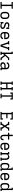

<svg xmlns="http://www.w3.org/2000/svg" viewBox="5308 -6084 783 11440"><g transform="rotate(90 5700.0 -363.5)"><path d="M99 0V-74H259V-662H99V-735H501V-662H341V-74H501V0Z M900 8Q871 8 842.5 3Q814 -2 788 -15.5Q762 -29 742 -50.5Q722 -72 709.5 -98Q697 -124 692 -152.5Q687 -181 687 -210V-310Q687 -339 692 -367.5Q697 -396 709.5 -422Q722 -448 742 -469.5Q762 -491 788 -504.5Q814 -518 842.5 -523Q871 -528 900 -528Q929 -528 957.5 -523Q986 -518 1012 -504.5Q1038 -491 1058 -469.5Q1078 -448 1090.5 -422Q1103 -396 1108 -367.5Q1113 -339 1113 -310V-210Q1113 -181 1108 -152.5Q1103 -124 1090.5 -98Q1078 -72 1058 -50.5Q1038 -29 1012 -15.5Q986 -2 957.5 3Q929 8 900 8ZM900 -66Q918 -66 936.5 -69.5Q955 -73 971 -82.5Q987 -92 999 -106.5Q1011 -121 1018 -138Q1025 -155 1027.5 -173.5Q1030 -192 1030 -210V-310Q1030 -328 1027.5 -346.5Q1025 -365 1018 -382Q1011 -399 999 -413.5Q987 -428 971 -437.5Q955 -447 936.5 -450.5Q918 -454 900 -454Q882 -454 863.5 -450.5Q845 -447 829 -437.5Q813 -428 801 -413.5Q789 -399 782 -382Q775 -365 772.5 -346.5Q770 -328 770 -310V-210Q770 -192 772.5 -173.5Q775 -155 782 -138Q789 -121 801 -106.5Q813 -92 829 -82.5Q845 -73 863.5 -69.5Q882 -66 900 -66Z M1524 8Q1503 8 1481.5 5.5Q1460 3 1439.5 -4Q1419 -11 1401 -22.5Q1383 -34 1369 -51V0H1295V-180H1369V-135Q1369 -122 1375.5 -109.5Q1382 -97 1393 -89Q1404 -81 1416.5 -76.5Q1429 -72 1442.5 -69.5Q1456 -67 1469.5 -66Q1483 -65 1496 -65Q1509 -65 1522.5 -66Q1536 -67 1549.5 -69.5Q1563 -72 1575.5 -77Q1588 -82 1598.5 -90Q1609 -98 1616 -110Q1623 -122 1623 -136Q1623 -154 1611 -169Q1599 -184 1582.5 -192.5Q1566 -201 1548.5 -205.5Q1531 -210 1513 -215Q1495 -220 1477.5 -225Q1460 -230 1442.5 -236Q1425 -242 1408.5 -249.5Q1392 -257 1376.5 -267Q1361 -277 1347.5 -289Q1334 -301 1324 -316.5Q1314 -332 1308.5 -350Q1303 -368 1303 -386Q1303 -407 1309.5 -427.5Q1316 -448 1328.5 -465.5Q1341 -483 1358.5 -495.5Q1376 -508 1396 -515.5Q1416 -523 1437.5 -525.5Q1459 -528 1480 -528Q1501 -528 1522 -525.5Q1543 -523 1562.5 -516.5Q1582 -510 1600 -498.5Q1618 -487 1631 -470V-520H1705V-340H1631V-385Q1631 -398 1625 -410Q1619 -422 1608.5 -430Q1598 -438 1585.5 -443Q1573 -448 1560 -450.5Q1547 -453 1534 -454Q1521 -455 1508 -455Q1495 -455 1482 -454Q1469 -453 1456 -450Q1443 -447 1430.5 -442.5Q1418 -438 1408 -429.5Q1398 -421 1391.5 -409.5Q1385 -398 1385 -385Q1385 -366 1397 -351Q1409 -336 1425.5 -328Q1442 -320 1459.5 -315Q1477 -310 1495 -305.5Q1513 -301 1530.5 -295.5Q1548 -290 1565 -284Q1582 -278 1599 -270.5Q1616 -263 1631.5 -253.5Q1647 -244 1660.5 -231.5Q1674 -219 1684 -203.5Q1694 -188 1699.5 -170.5Q1705 -153 1705 -134Q1705 -113 1698 -92Q1691 -71 1678 -54Q1665 -37 1647 -24.5Q1629 -12 1609 -4.5Q1589 3 1567.5 5.5Q1546 8 1524 8Z M2100 8Q2071 8 2042.5 3Q2014 -2 1988.5 -15.5Q1963 -29 1942.5 -50.5Q1922 -72 1909.5 -98Q1897 -124 1892 -152.5Q1887 -181 1887 -210V-310Q1887 -339 1892 -367.5Q1897 -396 1909.5 -422Q1922 -448 1942 -469.5Q1962 -491 1988 -504.5Q2014 -518 2042.5 -523Q2071 -528 2100 -528Q2129 -528 2157.5 -523Q2186 -518 2212 -504.5Q2238 -491 2258 -469.5Q2278 -448 2290.5 -422Q2303 -396 2308 -367.5Q2313 -339 2313 -310V-223H1969V-210Q1969 -191 1972 -173Q1975 -155 1982 -138Q1989 -121 2001 -106.5Q2013 -92 2029 -82.5Q2045 -73 2063.5 -69Q2082 -65 2100 -65Q2121 -65 2142 -68Q2163 -71 2182 -80.5Q2201 -90 2214.5 -107Q2228 -124 2229 -145H2311Q2310 -121 2301.5 -98Q2293 -75 2277 -56.5Q2261 -38 2240 -25Q2219 -12 2196 -4.5Q2173 3 2149 5.5Q2125 8 2100 8ZM2231 -297V-310Q2231 -328 2228 -346.5Q2225 -365 2218 -382Q2211 -399 2199 -413.5Q2187 -428 2171 -437.5Q2155 -447 2137 -451Q2119 -455 2100 -455Q2081 -455 2063 -451Q2045 -447 2029 -437.5Q2013 -428 2001 -413.5Q1989 -399 1982 -382Q1975 -365 1972 -346.5Q1969 -328 1969 -310V-297Z M2652 0 2497 -447H2429V-520H2624V-447H2586L2674 -173Q2681 -153 2687.5 -132.5Q2694 -112 2700 -91Q2706 -112 2712.5 -132.5Q2719 -153 2726 -173L2814 -447H2776V-520H2971V-447H2903L2748 0Z M3057 0V-74H3114V-661H3057V-735H3196V-262L3425 -520H3561V-447H3462L3313 -283L3473 -74H3561V0H3431L3262 -227L3196 -155V-73H3253V0Z M3863 8Q3841 8 3819 5Q3797 2 3777 -6Q3757 -14 3739 -27Q3721 -40 3709 -58.5Q3697 -77 3692 -98.5Q3687 -120 3687 -142Q3687 -169 3695.5 -195Q3704 -221 3722 -241Q3740 -261 3764 -274Q3788 -287 3814 -294.5Q3840 -302 3867 -304.5Q3894 -307 3920 -307H4023V-347Q4023 -370 4014 -392.5Q4005 -415 3986.5 -429.5Q3968 -444 3945 -449.5Q3922 -455 3899 -455Q3878 -455 3857.5 -452Q3837 -449 3819 -440Q3801 -431 3788 -413.5Q3775 -396 3775 -376V-375H3693V-377Q3693 -401 3701.5 -424Q3710 -447 3725 -465Q3740 -483 3761 -495.5Q3782 -508 3804.5 -515.5Q3827 -523 3851 -525.5Q3875 -528 3899 -528Q3925 -528 3951 -524.5Q3977 -521 4001 -511Q4025 -501 4045.5 -484.5Q4066 -468 4080 -446Q4094 -424 4099.5 -398.5Q4105 -373 4105 -347V-74H4161V0H4023V-91Q4013 -68 3997 -48Q3981 -28 3959.5 -15Q3938 -2 3913 3Q3888 8 3863 8ZM3895 -65Q3912 -65 3929 -68Q3946 -71 3961 -78Q3976 -85 3988.5 -97Q4001 -109 4009 -124Q4017 -139 4020 -155.5Q4023 -172 4023 -189V-234H3921Q3904 -234 3888 -233Q3872 -232 3856.5 -228.5Q3841 -225 3825.5 -219.5Q3810 -214 3797 -205Q3784 -196 3776.5 -181Q3769 -166 3769 -150Q3769 -129 3781.5 -110.5Q3794 -92 3812.5 -82Q3831 -72 3852.5 -68.5Q3874 -65 3895 -65Z M5034 0H4839V-74H4895V-662H4839V-735H5034V-662H4978V-416H5222V-662H5166V-735H5361V-662H5305V-74H5361V0H5166V-74H5222V-343H4978V-73H5034Z M5837 0H5563V-74H5659V-662H5563V-590H5489V-735H5911V-590H5837V-662H5741V-74H5837Z M6647 0V-74H6703V-661H6647V-735H7105V-590H7031V-662H6786V-419H7025V-345H6786V-74H7031V-145H7105V0Z M7434 0H7239V-74H7332L7455 -260L7332 -447H7239V-520H7434V-446H7429L7500 -331L7571 -447H7566V-520H7761V-447H7668L7545 -260L7668 -73H7761V0H7566V-74H7571L7500 -189L7429 -73H7434Z M8174 8Q8149 8 8125 1.5Q8101 -5 8080.5 -19.5Q8060 -34 8046 -55Q8032 -76 8023.5 -99Q8015 -122 8012 -147Q8009 -172 8009 -197V-447H7893V-520H8009V-735H8092V-520H8296V-447H8092V-197Q8092 -182 8093 -167.5Q8094 -153 8097.5 -139Q8101 -125 8107 -111.5Q8113 -98 8122.5 -87.5Q8132 -77 8146 -71.5Q8160 -66 8174 -66Q8194 -66 8211.5 -75.5Q8229 -85 8239 -102Q8249 -119 8253 -138Q8257 -157 8257 -177V-180H8339V-174Q8339 -151 8335 -128Q8331 -105 8321.5 -84Q8312 -63 8297.5 -44.5Q8283 -26 8263 -14Q8243 -2 8220 3Q8197 8 8174 8Z M8700 8Q8671 8 8642.5 3Q8614 -2 8588.5 -15.5Q8563 -29 8542.5 -50.5Q8522 -72 8509.5 -98Q8497 -124 8492 -152.5Q8487 -181 8487 -210V-310Q8487 -339 8492 -367.5Q8497 -396 8509.5 -422Q8522 -448 8542 -469.5Q8562 -491 8588 -504.5Q8614 -518 8642.5 -523Q8671 -528 8700 -528Q8729 -528 8757.5 -523Q8786 -518 8812 -504.5Q8838 -491 8858 -469.5Q8878 -448 8890.5 -422Q8903 -396 8908 -367.5Q8913 -339 8913 -310V-223H8569V-210Q8569 -191 8572 -173Q8575 -155 8582 -138Q8589 -121 8601 -106.5Q8613 -92 8629 -82.5Q8645 -73 8663.5 -69Q8682 -65 8700 -65Q8721 -65 8742 -68Q8763 -71 8782 -80.5Q8801 -90 8814.5 -107Q8828 -124 8829 -145H8911Q8910 -121 8901.5 -98Q8893 -75 8877 -56.5Q8861 -38 8840 -25Q8819 -12 8796 -4.5Q8773 3 8749 5.5Q8725 8 8700 8ZM8831 -297V-310Q8831 -328 8828 -346.5Q8825 -365 8818 -382Q8811 -399 8799 -413.5Q8787 -428 8771 -437.5Q8755 -447 8737 -451Q8719 -455 8700 -455Q8681 -455 8663 -451Q8645 -447 8629 -437.5Q8613 -428 8601 -413.5Q8589 -399 8582 -382Q8575 -365 8572 -346.5Q8569 -328 8569 -310V-297Z M9234 0H9039V-74H9095V-446H9039V-520H9178V-420Q9187 -444 9201.5 -465Q9216 -486 9237 -500.5Q9258 -515 9282.5 -521.5Q9307 -528 9333 -528Q9359 -528 9385 -521Q9411 -514 9432 -498.5Q9453 -483 9467.5 -460.5Q9482 -438 9490.5 -413.5Q9499 -389 9502 -362.5Q9505 -336 9505 -310V-74H9561V0H9366V-74H9422V-310Q9422 -328 9420 -346Q9418 -364 9411.5 -380.5Q9405 -397 9394 -411.5Q9383 -426 9368 -436Q9353 -446 9335.5 -450Q9318 -454 9300 -454Q9282 -454 9264.5 -450Q9247 -446 9232 -436Q9217 -426 9206 -411.5Q9195 -397 9188.5 -380.5Q9182 -364 9180 -346Q9178 -328 9178 -310V-74H9234Z M9863 8Q9837 8 9811 1.5Q9785 -5 9763.5 -20.5Q9742 -36 9726.5 -58.5Q9711 -81 9702 -106Q9693 -131 9690 -157.5Q9687 -184 9687 -210V-310Q9687 -336 9690 -362.5Q9693 -389 9702 -414Q9711 -439 9726.5 -461.5Q9742 -484 9763.5 -499.5Q9785 -515 9811 -521.5Q9837 -528 9863 -528Q9889 -528 9914.5 -521.5Q9940 -515 9961 -500.5Q9982 -486 9997.5 -464.5Q10013 -443 10022 -419V-661H9966V-735H10105V-74H10161V0H10022V-101Q10013 -77 9997.5 -55.5Q9982 -34 9961 -19.5Q9940 -5 9914.5 1.5Q9889 8 9863 8ZM9896 -66Q9914 -66 9932 -69.5Q9950 -73 9965.5 -83Q9981 -93 9992.5 -107.5Q10004 -122 10010.5 -139Q10017 -156 10019.5 -174Q10022 -192 10022 -210V-310Q10022 -328 10019.5 -346Q10017 -364 10010.5 -381Q10004 -398 9992.5 -412.5Q9981 -427 9965.5 -437Q9950 -447 9932 -450.5Q9914 -454 9896 -454Q9878 -454 9860 -450.5Q9842 -447 9826.5 -437Q9811 -427 9799.5 -412.5Q9788 -398 9781.5 -381Q9775 -364 9772.5 -346Q9770 -328 9770 -310V-210Q9770 -192 9772.5 -174Q9775 -156 9781.5 -139Q9788 -122 9799.5 -107.5Q9811 -93 9826.5 -83Q9842 -73 9860 -69.5Q9878 -66 9896 -66Z M10500 8Q10471 8 10442.5 3Q10414 -2 10388.5 -15.5Q10363 -29 10342.5 -50.5Q10322 -72 10309.5 -98Q10297 -124 10292 -152.5Q10287 -181 10287 -210V-310Q10287 -339 10292 -367.5Q10297 -396 10309.5 -422Q10322 -448 10342 -469.5Q10362 -491 10388 -504.5Q10414 -518 10442.5 -523Q10471 -528 10500 -528Q10529 -528 10557.5 -523Q10586 -518 10612 -504.5Q10638 -491 10658 -469.5Q10678 -448 10690.5 -422Q10703 -396 10708 -367.5Q10713 -339 10713 -310V-223H10369V-210Q10369 -191 10372 -173Q10375 -155 10382 -138Q10389 -121 10401 -106.5Q10413 -92 10429 -82.5Q10445 -73 10463.5 -69Q10482 -65 10500 -65Q10521 -65 10542 -68Q10563 -71 10582 -80.5Q10601 -90 10614.5 -107Q10628 -124 10629 -145H10711Q10710 -121 10701.5 -98Q10693 -75 10677 -56.5Q10661 -38 10640 -25Q10619 -12 10596 -4.5Q10573 3 10549 5.5Q10525 8 10500 8ZM10631 -297V-310Q10631 -328 10628 -346.5Q10625 -365 10618 -382Q10611 -399 10599 -413.5Q10587 -428 10571 -437.5Q10555 -447 10537 -451Q10519 -455 10500 -455Q10481 -455 10463 -451Q10445 -447 10429 -437.5Q10413 -428 10401 -413.5Q10389 -399 10382 -382Q10375 -365 10372 -346.5Q10369 -328 10369 -310V-297Z M11063 8Q11037 8 11011 1.5Q10985 -5 10963.5 -20.5Q10942 -36 10926.5 -58.5Q10911 -81 10902 -106Q10893 -131 10890 -157.5Q10887 -184 10887 -210V-310Q10887 -336 10890 -362.5Q10893 -389 10902 -414Q10911 -439 10926.5 -461.5Q10942 -484 10963.5 -499.5Q10985 -515 11011 -521.5Q11037 -528 11063 -528Q11089 -528 11114.5 -521.5Q11140 -515 11161 -500.5Q11182 -486 11197.5 -464.5Q11213 -443 11222 -419V-661H11166V-735H11305V-74H11361V0H11222V-101Q11213 -77 11197.5 -55.5Q11182 -34 11161 -19.5Q11140 -5 11114.5 1.5Q11089 8 11063 8ZM11096 -66Q11114 -66 11132 -69.5Q11150 -73 11165.5 -83Q11181 -93 11192.5 -107.5Q11204 -122 11210.5 -139Q11217 -156 11219.5 -174Q11222 -192 11222 -210V-310Q11222 -328 11219.5 -346Q11217 -364 11210.5 -381Q11204 -398 11192.5 -412.5Q11181 -427 11165.5 -437Q11150 -447 11132 -450.5Q11114 -454 11096 -454Q11078 -454 11060 -450.5Q11042 -447 11026.5 -437Q11011 -427 10999.5 -412.5Q10988 -398 10981.5 -381Q10975 -364 10972.5 -346Q10970 -328 10970 -310V-210Q10970 -192 10972.5 -174Q10975 -156 10981.5 -139Q10988 -122 10999.5 -107.5Q11011 -93 11026.5 -83Q11042 -73 11060 -69.5Q11078 -66 11096 -66Z"/></g></svg>

Font: Iosevka HT Extended
Style: Regular
Weight: 400
Width: 7
Monospace: yes
Designer: Belleve Invis
Foundry: Belleve Invis
Version: Version 32.3.0; ttfautohint (v1.8.4)